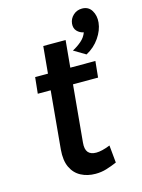

<svg xmlns="http://www.w3.org/2000/svg" viewBox="-114 -800 649 880"><g transform="rotate(-15 210.5 -360.0)"><path d="M228.6 14Q190.1 14 159.8 -2Q129.4 -18 113.9 -51Q98.5 -83.9 102.9 -134.9L130.1 -429.6L150.6 -409.1H67L75.1 -486H158.5L133.8 -463.5L147.9 -614H253.9L239.8 -463.5L219.5 -486H360.9L353.1 -409.1H211.5L236 -429.6L209 -138.9Q206.1 -108.3 218 -93.7Q229.9 -79 256.8 -79Q269.9 -79 286 -82.9Q302.1 -86.7 322.9 -95L330.9 -12Q305 -0.9 280.6 6.5Q256.2 14 228.6 14ZM329.6 -525.3 273.8 -558.6Q297.8 -571.3 316.8 -587.9Q335.8 -604.5 343.5 -626.3Q324.8 -630.1 312.2 -643.5Q299.7 -657 301.7 -679Q304.2 -701.9 321.5 -717.9Q338.8 -733.9 363.4 -733.9Q393.9 -733.9 408.8 -709.4Q423.7 -685 420.5 -652.3Q416.9 -616.6 392.8 -581.5Q368.8 -546.3 329.6 -525.3Z"/></g></svg>

Font: Karla
Style: Italic
Weight: 400
Italic angle: -8°
Designer: Jonathan Pinhorn
Version: Version 2.004;gftools[0.9.33]